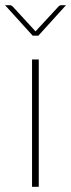

<svg xmlns="http://www.w3.org/2000/svg" viewBox="-30 -723 276 743"><path d="M120 -493V0H94V-493ZM225.5 -703 118.5 -585H96.5L-10.5 -703H8.5Q11 -703 13.8 -701.5Q16.5 -700 18.5 -698.5L103.5 -606Q106.5 -603 107.5 -601.5Q108.5 -602.5 109.5 -603.8Q110.5 -605 111.5 -606L197 -698.5Q201.5 -703 207 -703Z"/></svg>

Font: Lato 2
Style: Regular
Weight: 200
Designer: Lukasz Dziedzic with Adam Twardoch and Botio Nikoltchev
Foundry: tyPoland Lukasz Dziedzic
Version: Version 2.015; 2015-08-06; http://www.latofonts.com/